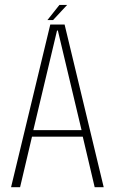

<svg xmlns="http://www.w3.org/2000/svg" viewBox="-20 -778 479 798"><path d="M26 0 189 -676H248.5L411 0H373.5L324 -210H113L63.5 0ZM118.5 -237H319L220.5 -651H217ZM177 -694.5 227 -757.5H259L200.5 -694.5Z"/></svg>

Font: Anybody ExtraLight
Style: Regular
Weight: 200
Designer: Tyler Finck
Foundry: Etcetera Type Company
Version: Version 1.010; ttfautohint (v1.8.3) -l 8 -r 50 -G 200 -x 14 